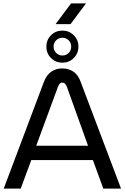

<svg xmlns="http://www.w3.org/2000/svg" viewBox="-20 -1118 739 1138"><path d="M2 0 240.4 -633.2Q256.2 -674.2 284.1 -693.3Q312 -712.4 348.8 -712.4Q386 -712.4 414.4 -693.9Q442.8 -675.4 457.6 -634.2L697.4 0H592.4L530.6 -169.4H165.4L102.8 0ZM194.8 -254.2H501.8L377.2 -601.2Q372.4 -614.2 366.1 -621.2Q359.8 -628.2 349.4 -628.2Q339 -628.2 333.2 -621.1Q327.4 -614 322.6 -601.2ZM349.8 -746.6Q309.8 -746.6 282.3 -774.1Q254.8 -801.6 254.8 -841.6Q254.8 -881.6 282.3 -909.1Q309.8 -936.6 349.8 -936.6Q389.8 -936.6 417.3 -909.1Q444.8 -881.6 444.8 -841.6Q444.8 -801.6 417.3 -774.1Q389.8 -746.6 349.8 -746.6ZM349.8 -789Q372 -789 387 -804.2Q402 -819.4 402 -841.8Q402 -864.2 387 -879.2Q372 -894.2 350.1 -894.2Q328.2 -894.2 312.9 -879.1Q297.6 -864.1 297.6 -841.8Q297.6 -819.6 312.8 -804.3Q328.1 -789 349.8 -789ZM309.4 -975 401.4 -1098H490L398 -975Z"/></svg>

Font: MuseoModerno Thin
Style: Regular
Weight: 100
Designer: Pablo Cosgaya, Héctor Gatti, Marcela Romero, and the Authors of The MuseoModerno Project.
Foundry: Omnibus-Type Team
Version: Version 1.003